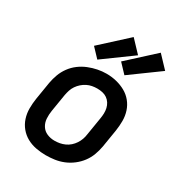

<svg xmlns="http://www.w3.org/2000/svg" viewBox="-186 -911 972 1043"><g transform="rotate(30 300.0 -389.5)"><path d="M254 8Q223 8 192 2Q161 -4 135 -18.5Q109 -33 90 -56Q71 -79 61.5 -108Q52 -137 52 -168.5Q52 -200 57 -232L75 -342Q80 -370 90 -397Q100 -424 117.5 -448Q135 -472 159 -490Q183 -508 210.5 -519Q238 -530 265.5 -535.5Q293 -541 321 -541Q353 -541 383.5 -533.5Q414 -526 440 -511.5Q466 -497 485 -474Q504 -451 513.5 -422Q523 -393 523 -361.5Q523 -330 518 -298L500 -188Q495 -160 485 -133Q475 -106 457.5 -82.5Q440 -59 416 -40.5Q392 -22 365 -11Q338 0 310 4Q282 8 254 8ZM256 -84Q273 -84 289 -87Q305 -90 320.5 -97Q336 -104 349 -115.5Q362 -127 371.5 -141.5Q381 -156 386.5 -171.5Q392 -187 394 -203L412 -313Q415 -330 415.5 -346.5Q416 -363 412.5 -378.5Q409 -394 400.5 -407.5Q392 -421 379 -430Q366 -439 350 -442.5Q334 -446 317 -446Q301 -446 285 -443Q269 -440 254 -432.5Q239 -425 226 -413.5Q213 -402 203.5 -388Q194 -374 189 -358.5Q184 -343 181 -327L163 -217Q159 -192 160.5 -167.5Q162 -143 174.5 -123Q187 -103 209 -93.5Q231 -84 256 -84ZM408 -582 355 -638 518 -787 588 -713ZM238 -582 185 -638 348 -787 418 -713Z"/></g></svg>

Font: Iosevka Curly SmBdEx
Style: Italic
Weight: 600
Width: 7
Italic angle: -9°
Monospace: yes
Designer: Belleve Invis
Foundry: Belleve Invis
Version: Version 11.1.0; ttfautohint (v1.8.3)